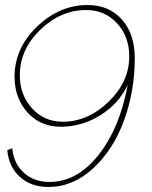

<svg xmlns="http://www.w3.org/2000/svg" viewBox="-20 -589 605 765"><path d="M517 -357Q517 -454 465.5 -511.5Q414 -569 329 -569Q217 -569 127.5 -483Q38 -397 38 -283Q38 -198 89.5 -141Q141 -84 222 -84Q305 -84 378.5 -129Q452 -174 489 -251Q457 -78 372 29Q287 136 177 136Q116 136 75 99Q34 62 29 2L9 9Q15 76 59.5 116Q104 156 173 156Q271 156 351.5 81.5Q432 7 474.5 -110Q517 -227 517 -357ZM59 -289Q59 -392 140.5 -470.5Q222 -549 323 -549Q398 -549 446.5 -496Q495 -443 495 -365Q495 -263 412.5 -183.5Q330 -104 230 -104Q156 -104 107.5 -157.5Q59 -211 59 -289Z"/></svg>

Font: Raleway-v4020 Thin
Style: Italic
Weight: 250
Italic angle: -12°
Designer: Matt McInerney, Pablo Impallari, Rodrigo Fuenzalida
Foundry: Matt McInerney, Pablo Impallari, Rodrigo Fuenzalida
Version: Version 4.020;PS 004.020;hotconv 1.0.88;makeotf.lib2.5.64775